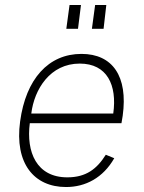

<svg xmlns="http://www.w3.org/2000/svg" viewBox="-20 -743 578 773"><path d="M306 -723H260L247 -627H294ZM408 -723H363L350 -627H397ZM100 -247H469L474 -277C496 -436 433 -526 308 -526C175 -526 84 -425 61 -254C38 -85 117 10 246 10C324 10 395 -27 440 -106L406 -120C370 -63 327 -29 251 -29C127 -29 85 -131 100 -247ZM106 -286C118 -384 182 -487 301 -487C411 -487 452 -401 436 -286Z"/></svg>

Font: United Sans Thin
Style: Italic
Weight: 100
Italic angle: -8°
Designer: Pablo Impallari, Rodrigo Fuenzalida (Modified by Dan O. Williams)
Version: Version 1.000;PS 001.000;hotconv 1.0.88;makeotf.lib2.5.64775